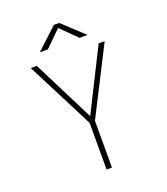

<svg xmlns="http://www.w3.org/2000/svg" viewBox="-158 -998 966 1108"><g transform="rotate(-20 325.0 -444.0)"><path d="M304 0V-287L93 -700H130L320.5 -322L510 -700H547L337 -287V0ZM173.5 -767.5 303.5 -888.5H336.5L466.5 -767.5H417.5L320.5 -863.5L222.5 -767.5Z"/></g></svg>

Font: Trispace Thin
Style: Regular
Weight: 100
Designer: Tyler Finck
Foundry: Etcetera Type Company
Version: Version 1.210